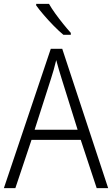

<svg xmlns="http://www.w3.org/2000/svg" viewBox="-20 -967 577 987"><path d="M477 0 395 -248H142L59 0H0L241 -716H300L536 0ZM297 -562Q291 -581 283 -608Q275 -635 269 -658Q263 -633 256 -608Q249 -583 242 -562L158 -300H379ZM232 -947Q245 -924 264.5 -897Q284 -870 305 -844Q326 -818 344 -798V-788H306Q283 -807 256 -834.5Q229 -862 205 -890Q181 -918 166 -939V-947Z"/></svg>

Font: Noto Sans Arabic SemCond Light
Style: Regular
Weight: 300
Width: 4
Designer: Monotype Design Team, Nadine Chahine, Nizar Qandah and Khaled Hosny
Foundry: Monotype Imaging Inc.
Version: Version 2.012; ttfautohint (v1.8.4.7-5d5b)